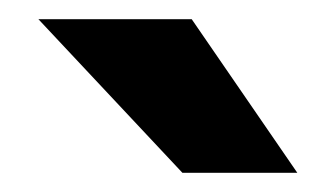

<svg xmlns="http://www.w3.org/2000/svg" viewBox="-20 -760 350 200"><path d="M170 -580 20 -740H179.7L289.7 -580Z"/></svg>

Font: Golos Text
Style: Regular
Weight: 400
Designer: A.Korolkova, Vitaly Kuzmin
Foundry: ParaType Ltd
Version: Version 2.004